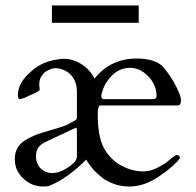

<svg xmlns="http://www.w3.org/2000/svg" viewBox="-20 -666 712 699"><path d="M625 -102H622C610 -96 594 -81 584 -73C562 -60 536 -42 502 -42C460 -42 427 -58 401 -76C374 -99 352 -127 344 -167C339 -186 336 -216 336 -240V-262C337 -269 339 -282 344 -282H627C636 -282 639 -291 639 -300C639 -305 638 -312 635 -320C620 -359 600 -391 576 -420C556 -444 518 -453 477 -453C406 -453 357 -421 324 -380C319 -389 314 -398 308 -405C287 -430 252 -452 213 -452C157 -449 118 -431 87 -400C68 -384 45 -353 45 -321C45 -318 46 -314 46 -310C48 -307 50 -305 53 -305C56 -306 62 -308 70 -310C86 -319 113 -327 125 -339L124 -342V-348C123 -350 123 -352 123 -354V-358C123 -381 132 -392 144 -404C156 -411 169 -418 184 -418C230 -414 260 -381 260 -333V-239C260 -237 260 -235 258 -232C258 -230 254 -228 249 -225C240 -220 231 -216 221 -210C190 -198 135 -185 108 -174C68 -156 34 -139 34 -86C34 -71 37 -57 43 -45C59 -14 92 13 137 13C144 13 150 12 156 12C210 -9 257 -48 294 -85C302 -71 312 -58 322 -46C334 -34 346 -24 358 -14C384 1 412 13 451 13C502 13 543 -11 573 -34C585 -40 598 -54 609 -62L617 -70C622 -75 635 -85 635 -95C632 -97 629 -102 625 -102ZM349 -314V-320C352 -333 356 -345 362 -357C380 -388 407 -419 454 -419C467 -419 480 -416 491 -410C521 -394 550 -361 550 -316C550 -309 546 -305 537 -305H358C353 -305 349 -309 349 -314ZM111 -96C111 -125 123 -136 141 -147L254 -200C255 -201 255 -201 256 -201C259 -200 260 -198 260 -195V-96C260 -89 256 -81 250 -74C232 -58 203 -36 170 -36C136 -36 111 -62 111 -96ZM169 -646V-583H485V-646Z"/></svg>

Font: fbb
Style: Regular
Weight: 400
Designer: David J. Perry, Michael Sharpe
Version: Version 1.045